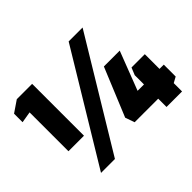

<svg xmlns="http://www.w3.org/2000/svg" viewBox="-161 -1023 1276 1276"><g transform="rotate(-45 477.0 -385.0)"><path d="M902.8 -2H756.8V-80.1H535.2L512.2 -146L652.8 -486.8H801.8L696.8 -213.9H756.8V-300.8L777.8 -352.1H902.8V-213.9H942.9V-102.1L902.8 -80.1ZM270 0H139.2L605 -770H735.8ZM233.9 -254.9H87.9V-620.1L8.8 -606.9V-687L89.8 -742.2H233.9Z"/></g></svg>

Font: Squarion Black
Style: Regular
Weight: 900
Designer: Natanael Gama
Version: Version 1.00;September 12, 2019;FontCreator 11.5.0.2425 64-b